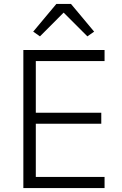

<svg xmlns="http://www.w3.org/2000/svg" viewBox="-20 -951 616 971"><path d="M182.1 -767.1 147.9 -791 265.1 -931.2H338.9L456.1 -791L421.9 -767.1L301.8 -887.2ZM98.1 0V-698.2H508.8V-642.1H161.1V-380.9H492.2V-325.2H161.1V-56.2H508.8V0Z"/></svg>

Font: Anuphan Light
Style: Regular
Weight: 300
Designer: Mike Abbink, Paul van der Laan, Pieter van Rosmalen, Mint Tantisuwanna
Foundry: Bold Monday; Cadson Demak
Version: Version 3.002;hotconv 1.0.109;makeotfexe 2.5.65596